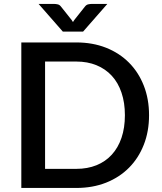

<svg xmlns="http://www.w3.org/2000/svg" viewBox="-20 -930 800 950"><path d="M717.5 -360Q717.5 -280 691.5 -213.8Q665.5 -147.5 618.2 -100Q571 -52.5 504.8 -26.2Q438.5 0 357.5 0H85.5V-720H357.5Q438.5 -720 504.8 -693.8Q571 -667.5 618.2 -620Q665.5 -572.5 691.5 -506.2Q717.5 -440 717.5 -360ZM598 -360Q598 -422 581.2 -471.5Q564.5 -521 533.2 -555Q502 -589 457.5 -607.2Q413 -625.5 357.5 -625.5H203V-94.5H357.5Q413 -94.5 457.5 -112.5Q502 -130.5 533.2 -164.8Q564.5 -199 581.2 -248.2Q598 -297.5 598 -360ZM511 -910.5 391 -773.5H291L171 -910.5H249Q255.5 -910.5 265.2 -908.5Q275 -906.5 282 -897L334.5 -831Q338.5 -825.5 341 -821Q343.5 -825.5 347.5 -831L399.5 -896.5Q407 -906.5 416.5 -908.5Q426 -910.5 433 -910.5Z"/></svg>

Font: LatoLatin Semibold
Style: Regular
Weight: 600
Designer: Lukasz Dziedzic with Adam Twardoch and Botio Nikoltchev
Foundry: tyPoland Lukasz Dziedzic
Version: Version 2.015; 2015-08-06; http://www.latofonts.com/